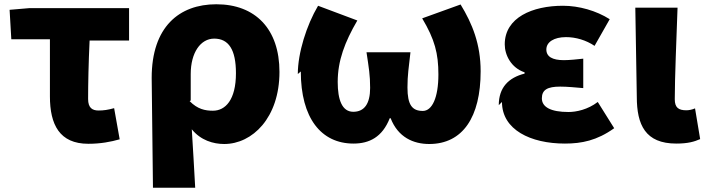

<svg xmlns="http://www.w3.org/2000/svg" viewBox="-20 -607 3311 900"><path d="M33 -423H214V-155C214 -23 259 67 394 67C451 67 499 58 541 46L515 -100C486 -92 466 -89 442 -89C413 -89 393 -101 393 -143C393 -211 395 -313 400 -417H585V-569H119L25 -561Z M697 273H895C890 183 885 93 879 -1C921 51 980 68 1031 68C1163 68 1290 -55 1290 -270C1290 -471 1177 -587 994 -587C820 -587 691 -481 691 -242ZM874 -136V-260C874 -360 920 -426 984 -426C1052 -426 1086 -374 1086 -264C1086 -138 1036 -88 978 -88C942 -88 906 -95 869 -133Z M1390 -272C1390 -54 1485 66 1637 66C1711 66 1772 36 1807 -53H1811C1846 37 1918 68 1992 68C2149 68 2233 -58 2233 -273C2233 -400 2194 -496 2139 -586L1959 -521C2018 -422 2035 -356 2035 -258C2035 -148 2005 -87 1962 -87C1912 -87 1890 -115 1890 -197C1890 -256 1896 -289 1904 -362H1698C1709 -288 1715 -255 1715 -195C1715 -121 1688 -83 1636 -83C1583 -83 1563 -140 1563 -223C1563 -322 1596 -410 1655 -511L1471 -580C1417 -489 1376 -359 1376 -260Z M2333 -129C2333 1 2467 66 2628 66C2706 66 2778 52 2859 -6L2782 -129C2735 -93 2681 -82 2645 -82C2562 -82 2520 -105 2520 -146C2520 -186 2546 -201 2606 -201C2640 -201 2678 -197 2714 -194V-332C2685 -329 2650 -325 2623 -325C2570 -325 2541 -341 2541 -375C2541 -410 2577 -433 2633 -433C2679 -433 2727 -419 2767 -392L2838 -517C2775 -557 2694 -580 2619 -580C2476 -580 2346 -525 2346 -399C2346 -349 2376 -289 2439 -268V-262C2364 -243 2318 -197 2318 -114Z M2965 -153C2965 -22 3005 66 3150 66C3205 66 3235 57 3262 45L3238 -99C3225 -93 3208 -90 3198 -90C3161 -90 3143 -102 3143 -142C3143 -242 3151 -427 3156 -571H2958Z"/></svg>

Font: GenEiGothic-pro-Heavy
Style: Bold
Weight: 900
Designer: Ryoko NISHIZUKA (kana & ideographs); Paul D. Hunt (Latin, Greek & Cyrillic); Wenlong ZHANG (bopomofo); Sandoll Communica
Foundry: Adobe Systems Incorporated; o_tamon
Version: Version 1.000.140830